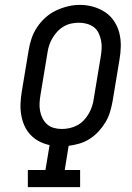

<svg xmlns="http://www.w3.org/2000/svg" viewBox="-20 -766 540 786"><path d="M94 0V-70H166L183 -172Q160 -177 140 -187.5Q120 -198 104.5 -214.5Q89 -231 80 -251.5Q71 -272 67 -295Q63 -318 64 -342Q65 -366 69 -390L97 -559Q101 -584 109 -608Q117 -632 131.5 -654Q146 -676 166 -694Q186 -712 209.5 -723Q233 -734 257.5 -740Q282 -746 307 -746Q335 -746 361.5 -738.5Q388 -731 410 -716.5Q432 -702 447 -679.5Q462 -657 468.5 -631Q475 -605 474.5 -577Q474 -549 469 -521L441 -352Q437 -330 430.5 -308Q424 -286 412 -266Q400 -246 384 -228.5Q368 -211 348 -198Q328 -185 306 -178.5Q284 -172 261 -169L245 -70H308V0ZM233 -238Q249 -238 265 -241.5Q281 -245 296 -253Q311 -261 323 -273.5Q335 -286 343.5 -301Q352 -316 357 -331.5Q362 -347 364 -363L392 -532Q395 -549 396 -566Q397 -583 394 -599Q391 -615 384 -630Q377 -645 364.5 -654.5Q352 -664 336 -668.5Q320 -673 303 -673Q287 -673 271 -669.5Q255 -666 240.5 -657.5Q226 -649 214.5 -636.5Q203 -624 194.5 -609.5Q186 -595 181 -579.5Q176 -564 174 -548L146 -379Q143 -362 142 -345Q141 -328 144 -312Q147 -296 154 -282Q161 -268 172.5 -257.5Q184 -247 200 -242.5Q216 -238 233 -238Z"/></svg>

Font: Iosevka Slab
Style: Italic
Weight: 400
Italic angle: -9°
Monospace: yes
Designer: Belleve Invis
Foundry: Belleve Invis
Version: Version 11.1.0; ttfautohint (v1.8.3)